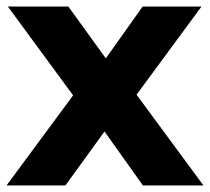

<svg xmlns="http://www.w3.org/2000/svg" viewBox="-21 -567 642 587"><path d="M396.5 -277.5 601 0H416L298.5 -165L179 0H-1L202.5 -275.5L3 -547H188L302.5 -388.5L415 -547H595Z"/></svg>

Font: Encode Sans Semi Expanded
Style: Bold
Weight: 700
Width: 6
Designer: Multiple Designers
Foundry: Impallari Type
Version: Version 2.000